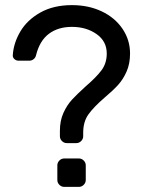

<svg xmlns="http://www.w3.org/2000/svg" viewBox="-20 -730 562 750"><path d="M488 -521Q488 -481 474.5 -450.5Q461 -420 441.5 -398.5Q422 -377 390 -350Q347 -313 326 -284Q305 -255 305 -212V-198Q305 -187 297 -179Q289 -171 278 -171H241Q230 -171 222 -179Q214 -187 214 -198V-219Q214 -259 228 -289.5Q242 -320 261.5 -341Q281 -362 314 -392Q356 -428 376.5 -455.5Q397 -483 397 -521Q397 -569 357 -597Q317 -625 261 -625Q207 -625 171 -598Q135 -571 121 -515Q119 -505 111.5 -499Q104 -493 95 -493H52Q43 -493 36 -499.5Q29 -506 30 -515Q33 -562 59.5 -607Q86 -652 137.5 -681Q189 -710 261 -710Q326 -710 377.5 -685.5Q429 -661 458.5 -617.5Q488 -574 488 -521ZM288 0H231Q220 0 212 -8Q204 -16 204 -27V-84Q204 -95 212 -103Q220 -111 231 -111H288Q299 -111 307 -103Q315 -95 315 -84V-27Q315 -16 307 -8Q299 0 288 0Z"/></svg>

Font: Contemporary
Style: Regular
Weight: 400
Designer: Victor Tran
Foundry: Victor Tran
Version: Version 1.100